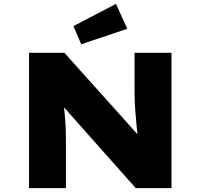

<svg xmlns="http://www.w3.org/2000/svg" viewBox="-20 -973 1037 993"><path d="M130 0V-700H313L731 -234L696 -244Q690 -284 687 -316.5Q684 -349 681.5 -378Q679 -407 677.5 -434Q676 -461 676 -490Q676 -519 676 -553V-700H867V0H682L238 -500L301 -483Q305 -457 308.5 -435Q312 -413 314 -390.5Q316 -368 318 -342Q320 -316 320.5 -283Q321 -250 321 -208V0ZM400 -744 360 -838 580 -953 638 -824Z"/></svg>

Font: Lexend Giga ExtraBold
Style: Regular
Weight: 800
Designer: Bonnie Shaver-Troup, Thomas Jockin
Foundry: Lexend
Version: Version 1.007